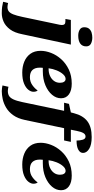

<svg xmlns="http://www.w3.org/2000/svg" viewBox="390 -1347 1057 2157"><g transform="rotate(90 918.5 -268.5)"><path d="M240 -619Q201 -619 173.5 -635.5Q146 -652 146 -686Q146 -721 163 -741Q180 -761 206.5 -769Q233 -777 263 -777Q301 -777 331 -761.5Q361 -746 361 -708Q361 -665 330 -642Q299 -619 240 -619ZM-11 240Q-54 240 -82.5 236Q-111 232 -140 225L-126 169Q-119 171 -105.5 173.5Q-92 176 -82 176Q-52 176 -32.5 161.5Q-13 147 1.5 110.5Q16 74 30 8L111 -377Q115 -395 118 -409Q121 -423 121 -435Q121 -455 112 -465Q103 -475 74 -475H53L64 -536H341L225 8Q208 97 170 147.5Q132 198 84.5 219Q37 240 -11 240Z M655 10Q589 10 533.5 -12.5Q478 -35 444.5 -81Q411 -127 411 -197Q411 -253 434.5 -314Q458 -375 505 -427.5Q552 -480 621 -513Q690 -546 780 -546Q857 -546 900.5 -514Q944 -482 944 -426Q944 -371 904.5 -324.5Q865 -278 797 -249.5Q729 -221 641 -221H602Q601 -212 600.5 -202.5Q600 -193 600 -186Q600 -133 626.5 -104.5Q653 -76 708 -76Q758 -76 796.5 -103.5Q835 -131 856 -163Q871 -148 871 -115Q871 -87 848 -58Q825 -29 777.5 -9.5Q730 10 655 10ZM615 -286Q658 -286 693 -302Q728 -318 749 -346.5Q770 -375 770 -414Q770 -443 758.5 -460Q747 -477 727 -477Q699 -477 673.5 -448Q648 -419 630.5 -375.5Q613 -332 607 -286Z M864 240Q849 240 829.5 237.5Q810 235 800 232L815 165Q823 167 836.5 169.5Q850 172 861 172Q894 172 916.5 159Q939 146 956 110.5Q973 75 987 9L1085 -460H994L1007 -515L1103 -536L1112 -571Q1138 -672 1201.5 -721Q1265 -770 1380 -770Q1467 -770 1512.5 -741.5Q1558 -713 1558 -673Q1558 -640 1522.5 -620Q1487 -600 1419 -600Q1419 -638 1409.5 -669.5Q1400 -701 1374 -701Q1349 -701 1334.5 -676Q1320 -651 1310 -600L1297 -536H1434L1418 -460H1280L1188 -21Q1171 60 1134 111.5Q1097 163 1049.5 191Q1002 219 953.5 229.5Q905 240 864 240Z M1688 10Q1622 10 1566.5 -12.5Q1511 -35 1477.5 -81Q1444 -127 1444 -197Q1444 -253 1467.5 -314Q1491 -375 1538 -427.5Q1585 -480 1654 -513Q1723 -546 1813 -546Q1890 -546 1933.5 -514Q1977 -482 1977 -426Q1977 -371 1937.5 -324.5Q1898 -278 1830 -249.5Q1762 -221 1674 -221H1635Q1634 -212 1633.5 -202.5Q1633 -193 1633 -186Q1633 -133 1659.5 -104.5Q1686 -76 1741 -76Q1791 -76 1829.5 -103.5Q1868 -131 1889 -163Q1904 -148 1904 -115Q1904 -87 1881 -58Q1858 -29 1810.5 -9.5Q1763 10 1688 10ZM1648 -286Q1691 -286 1726 -302Q1761 -318 1782 -346.5Q1803 -375 1803 -414Q1803 -443 1791.5 -460Q1780 -477 1760 -477Q1732 -477 1706.5 -448Q1681 -419 1663.5 -375.5Q1646 -332 1640 -286Z"/></g></svg>

Font: Noto Serif Black
Style: Italic
Weight: 900
Italic angle: -12°
Designer: Monotype Design Team
Foundry: Monotype Imaging Inc.
Version: Version 2.013